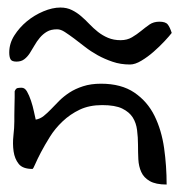

<svg xmlns="http://www.w3.org/2000/svg" viewBox="-20 -493 482 517"><path d="M254.9 -210Q220.7 -210 194.8 -197.8Q168.9 -185.5 148.4 -166Q127.9 -146.5 114.3 -124.5Q100.6 -102.5 90.3 -83Q80.1 -63.5 74.7 -50.8Q69.3 -38.1 67.4 -38.1Q41 -38.1 30.3 -51.8Q19.5 -65.4 16.6 -85.4Q13.7 -105.5 16.1 -127.4Q18.6 -149.4 18.6 -166V-182.6Q18.6 -194.3 19 -207Q19.5 -219.7 19.5 -230.5V-247.1Q22.5 -254.9 27.3 -255.9Q32.2 -256.8 38.1 -256.8Q46.9 -256.8 52.7 -246.6Q58.6 -236.3 63.5 -221.7Q68.4 -207 71.3 -192.9Q74.2 -178.7 76.2 -170.9Q87.9 -172.9 97.7 -180.7Q107.4 -188.5 117.7 -199.2Q127.9 -210 139.6 -221.7Q151.4 -233.4 167 -243.7Q182.6 -253.9 203.6 -260.7Q224.6 -267.6 252 -267.6Q306.6 -267.6 341.8 -243.7Q377 -219.7 396 -181.2Q415 -142.6 421.9 -94.2Q428.7 -45.9 428.7 3.9Q399.4 3.9 383.3 -5.4Q367.2 -14.6 360.4 -29.8Q353.5 -44.9 352.5 -64Q351.6 -83 351.6 -103Q351.6 -123 349.1 -142.6Q346.7 -162.1 337.4 -176.8Q328.1 -191.4 309.1 -200.7Q290 -210 254.9 -210ZM133.8 -414.1Q117.2 -414.1 106.4 -407.7Q95.7 -401.4 87.4 -391.6Q79.1 -381.8 72.8 -370.6Q66.4 -359.4 60.1 -349.6Q53.7 -339.8 45.4 -333.5Q37.1 -327.1 24.4 -327.1Q11.7 -327.1 8.3 -333.5Q4.9 -339.8 4.9 -351.6Q4.9 -376 18.6 -397.5Q32.2 -418.9 52.2 -435.5Q72.3 -452.1 96.7 -462.4Q121.1 -472.7 142.6 -472.7Q160.2 -472.7 173.8 -465.8Q187.5 -459 198.7 -449.2Q210 -439.5 220.7 -428.2Q231.4 -417 243.7 -407.2Q255.9 -397.5 271 -391.1Q286.1 -384.8 304.7 -384.8Q322.3 -384.8 335.4 -392.6Q348.6 -400.4 359.9 -409.7Q371.1 -418.9 382.3 -426.8Q393.6 -434.6 409.2 -434.6Q425.8 -434.6 431.6 -427.2Q437.5 -419.9 442.4 -404.3Q436.5 -396.5 423.3 -382.3Q410.2 -368.2 394 -354Q377.9 -339.8 360.8 -329.6Q343.8 -319.3 330.1 -319.3Q304.7 -319.3 283.2 -326.7Q261.7 -334 243.2 -344.2Q224.6 -354.5 209 -366.7Q193.4 -378.9 179.7 -389.2Q166 -399.4 154.8 -406.7Q143.6 -414.1 133.8 -414.1Z"/></svg>

Font: Swanky and Moo Moo
Style: Regular
Weight: 400
Designer: Kimberly Geswein
Foundry: Kimberly Geswein
Version: Version 1.002 2001